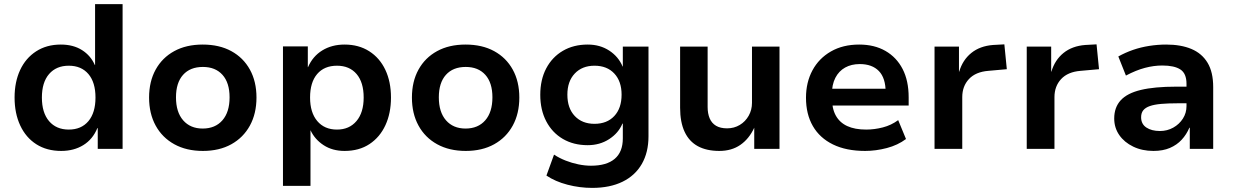

<svg xmlns="http://www.w3.org/2000/svg" viewBox="-20 -725 6004 935"><path d="M278 10Q208 10 157 -22.5Q106 -55 78.5 -114Q51 -173 51 -250Q51 -326 78 -384Q105 -442 156 -475Q207 -508 276 -508Q337 -508 379.5 -481Q422 -454 442 -408H443V-705H577V0H456V-101H454Q432 -47 386 -18.5Q340 10 278 10ZM315 -94Q376 -94 410.5 -135Q445 -176 445 -250Q445 -324 410.5 -364.5Q376 -405 315 -405Q254 -405 219 -364.5Q184 -324 184 -250Q184 -176 219 -135Q254 -94 315 -94Z M968 10Q888 10 829 -22.5Q770 -55 738 -113.5Q706 -172 706 -250Q706 -328 738 -386Q770 -444 828.5 -476Q887 -508 967 -508Q1048 -508 1106.5 -476Q1165 -444 1197 -386Q1229 -328 1229 -250Q1229 -172 1197 -113.5Q1165 -55 1106.5 -22.5Q1048 10 968 10ZM967 -99Q1028 -99 1063 -139Q1098 -179 1098 -251Q1098 -322 1063.5 -360.5Q1029 -399 968 -399Q906 -399 871.5 -360.5Q837 -322 837 -251Q837 -179 872 -139Q907 -99 967 -99Z M1358 180V-499H1479V-398H1480Q1503 -451 1549.5 -479.5Q1596 -508 1658 -508Q1727 -508 1778 -475.5Q1829 -443 1856.5 -385Q1884 -327 1884 -250Q1884 -174 1857 -115.5Q1830 -57 1779.5 -23.5Q1729 10 1658 10Q1599 10 1556 -18Q1513 -46 1492 -91V180ZM1621 -94Q1681 -94 1716 -135.5Q1751 -177 1751 -250Q1751 -324 1716.5 -364.5Q1682 -405 1621 -405Q1559 -405 1524.5 -364.5Q1490 -324 1490 -250Q1490 -177 1525 -135.5Q1560 -94 1621 -94Z M2248 10Q2168 10 2109 -22.5Q2050 -55 2018 -113.5Q1986 -172 1986 -250Q1986 -328 2018 -386Q2050 -444 2108.5 -476Q2167 -508 2247 -508Q2328 -508 2386.5 -476Q2445 -444 2477 -386Q2509 -328 2509 -250Q2509 -172 2477 -113.5Q2445 -55 2386.5 -22.5Q2328 10 2248 10ZM2247 -99Q2308 -99 2343 -139Q2378 -179 2378 -251Q2378 -322 2343.5 -360.5Q2309 -399 2248 -399Q2186 -399 2151.5 -360.5Q2117 -322 2117 -251Q2117 -179 2152 -139Q2187 -99 2247 -99Z M2864 190Q2803 190 2743.5 174.5Q2684 159 2641 130L2678 28Q2704 45 2734.5 57Q2765 69 2797 75.5Q2829 82 2858 82Q2934 82 2973.5 48.5Q3013 15 3013 -51V-123H3011Q2992 -77 2946.5 -47.5Q2901 -18 2842 -18Q2773 -18 2721 -48.5Q2669 -79 2640 -134.5Q2611 -190 2611 -263Q2611 -337 2640 -392Q2669 -447 2721 -477.5Q2773 -508 2842 -508Q2902 -508 2947 -478.5Q2992 -449 3012 -401H3013V-498H3138V-61Q3138 17 3105.5 73.5Q3073 130 3011.5 160Q2950 190 2864 190ZM2875 -122Q2936 -122 2971.5 -160Q3007 -198 3007 -264Q3007 -329 2971.5 -367Q2936 -405 2875 -405Q2815 -405 2779 -367Q2743 -329 2743 -264Q2743 -198 2779 -160Q2815 -122 2875 -122Z M3483 10Q3421 10 3378.5 -13Q3336 -36 3314 -83Q3292 -130 3292 -200V-498H3426V-204Q3426 -172 3436 -148.5Q3446 -125 3467 -112.5Q3488 -100 3521 -100Q3555 -100 3582.5 -116.5Q3610 -133 3626 -161.5Q3642 -190 3642 -224V-498H3776V0H3653V-103Q3628 -49 3585.5 -19.5Q3543 10 3483 10Z M4193 10Q4101 10 4036.5 -21.5Q3972 -53 3938.5 -111Q3905 -169 3905 -249Q3905 -324 3936.5 -382.5Q3968 -441 4026.5 -474.5Q4085 -508 4164 -508Q4238 -508 4292 -477Q4346 -446 4375.5 -389Q4405 -332 4405 -251V-211H4010V-293H4308L4293 -275Q4293 -345 4260 -379Q4227 -413 4167 -413Q4126 -413 4095.5 -396Q4065 -379 4048 -346Q4031 -313 4031 -265V-252Q4031 -197 4050 -162.5Q4069 -128 4106 -111Q4143 -94 4198 -94Q4238 -94 4279 -104.5Q4320 -115 4354 -140L4392 -48Q4352 -18 4298.5 -4Q4245 10 4193 10Z M4531 0V-498H4650V-376H4651Q4668 -433 4710 -467Q4752 -501 4816 -506L4871 -509L4883 -388L4793 -380Q4731 -375 4698.5 -340Q4666 -305 4666 -252V0Z M4980 0V-498H5099V-376H5100Q5117 -433 5159 -467Q5201 -501 5265 -506L5320 -509L5332 -388L5242 -380Q5180 -375 5147.5 -340Q5115 -305 5115 -252V0Z M5597 10Q5542 10 5498.5 -11Q5455 -32 5430.5 -67.5Q5406 -103 5406 -148Q5406 -202 5437.5 -236.5Q5469 -271 5535.5 -287Q5602 -303 5708 -303H5776V-222H5714Q5668 -222 5634.5 -219Q5601 -216 5579.5 -208.5Q5558 -201 5547.5 -188Q5537 -175 5537 -154Q5537 -121 5562.5 -104Q5588 -87 5629 -87Q5664 -87 5693.5 -103.5Q5723 -120 5740.5 -147.5Q5758 -175 5758 -208V-317Q5758 -367 5728.5 -386.5Q5699 -406 5640 -406Q5599 -406 5555.5 -394.5Q5512 -383 5463 -357L5426 -450Q5460 -469 5497.5 -482Q5535 -495 5576.5 -501.5Q5618 -508 5659 -508Q5731 -508 5782 -486.5Q5833 -465 5860.5 -419.5Q5888 -374 5888 -301V0H5774V-103H5772Q5758 -70 5734.5 -44.5Q5711 -19 5677 -4.5Q5643 10 5597 10Z"/></svg>

Font: Nunito Sans 8pt
Style: Bold
Weight: 700
Version: Version 3.101;gftools[0.9.27]